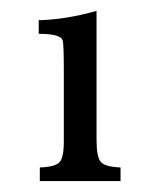

<svg xmlns="http://www.w3.org/2000/svg" viewBox="-20 -800 289 352"><path d="M157 -780V-543Q157 -512 165 -503Q173 -494 201 -493V-468H53V-493Q81 -494 89 -502.5Q97 -511 97 -540V-667Q97 -720 95 -725Q93 -738 51 -738V-763Q100 -764 157 -780Z"/></svg>

Font: Libre Baskerville
Style: Bold
Weight: 700
Designer: Pablo Impallari, Rodrigo Fuenzalida
Foundry: Pablo Impallari, Rodrigo Fuenzalida
Version: Version 1.000